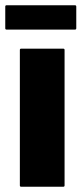

<svg xmlns="http://www.w3.org/2000/svg" viewBox="-31 -710 310 730"><path d="M214.5 -520V-5Q214.5 0 209.5 0H49.5Q44.5 0 44.5 -5V-520Q44.5 -525 49.5 -525H209.5Q214.5 -525 214.5 -520ZM-11 -602.5V-685Q-11 -690 -6 -690H254Q259 -690 259 -685V-602.5Q259 -597.5 254 -597.5H-6Q-11 -597.5 -11 -602.5Z"/></svg>

Font: MFEK Sans
Style: Bold
Weight: 700
Designer: Owen Earl
Foundry: indestructible type*
Version: Version 0.001; ttfautohint (v1.8.4.7-5d5b)